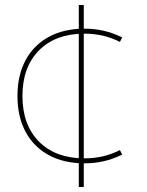

<svg xmlns="http://www.w3.org/2000/svg" viewBox="-20 -645 589 770"><path d="M319 10Q236 10 175.5 -23Q115 -56 82.5 -116.5Q50 -177 50 -260Q50 -343 82.5 -403.5Q115 -464 175.5 -497Q236 -530 319 -530Q360 -530 396.5 -521.5Q433 -513 470 -495L461 -477Q427 -494 392 -502Q357 -510 319 -510Q203 -510 136.5 -443Q70 -376 70 -260Q70 -144 136.5 -77Q203 -10 319 -10Q357 -10 392 -18Q427 -26 461 -43L470 -25Q433 -7 396.5 1.5Q360 10 319 10ZM296 105V-625H316V105Z"/></svg>

Font: M PLUS 2 Thin Thin
Style: Regular
Weight: 250
Version: Version 1.001